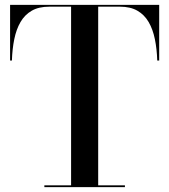

<svg xmlns="http://www.w3.org/2000/svg" viewBox="-20 -770 696 790"><path d="M162.5 0V-7.5H272.5V-742.5H182.5Q139.5 -742.5 110.8 -726Q82 -709.5 64.5 -679.5Q47 -649.5 38.8 -609Q30.5 -568.5 29 -521H21.5V-750H635V-521H627Q625.5 -568.5 617.2 -609Q609 -649.5 591.5 -679.5Q574 -709.5 545.2 -726Q516.5 -742.5 473.5 -742.5H384V-7.5H494V0Z"/></svg>

Font: BodoniModa_28ptMedium
Style: Regular
Weight: 500
Designer: Owen Earl
Foundry: indestructible type
Version: Version 2.004